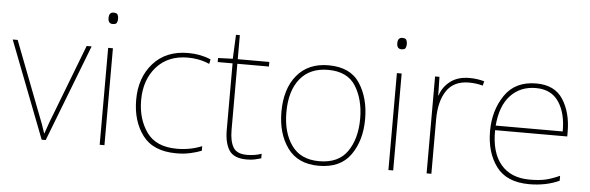

<svg xmlns="http://www.w3.org/2000/svg" viewBox="-48 -877 3200 1042"><g transform="rotate(5 1552.5 -355.5)"><path d="M204 0H226L430 -528H403L253 -138Q240 -106 232.5 -83.5Q225 -61 216 -36H214Q206 -61 198 -83.5Q190 -106 177 -138L27 -528H0Z M533 -721Q508 -721 508 -690Q508 -659 533 -659Q551 -659 555.5 -668Q560 -677 560 -690Q560 -702 555.5 -711.5Q551 -721 533 -721ZM546 -528H520V0H546Z M939 10Q980 10 1015 2Q1050 -6 1075 -16V-41Q1012 -15 939 -15Q825 -15 774 -87Q723 -159 723 -261Q723 -372 785.5 -442.5Q848 -513 956 -513Q985 -513 1014.5 -507.5Q1044 -502 1074 -489L1079 -514Q1023 -538 956 -538Q835 -538 765.5 -460Q696 -382 696 -261Q696 -145 754 -67.5Q812 10 939 10Z M1321 -15Q1265 -15 1245.5 -48.5Q1226 -82 1226 -143V-503H1398V-528H1226V-659H1205L1199 -528L1119 -525V-503H1200V-140Q1200 -70 1225.5 -30Q1251 10 1321 10Q1347 10 1365 6Q1383 2 1400 -3V-28Q1364 -15 1321 -15Z M1943 -264Q1943 -379 1891 -458.5Q1839 -538 1720 -538Q1610 -538 1548.5 -464Q1487 -390 1487 -264Q1487 -146 1543.5 -68Q1600 10 1714 10Q1832 10 1887.5 -69Q1943 -148 1943 -264ZM1514 -264Q1514 -381 1567.5 -447Q1621 -513 1720 -513Q1826 -513 1871 -440.5Q1916 -368 1916 -264Q1916 -155 1867.5 -85Q1819 -15 1714 -15Q1613 -15 1563.5 -84.5Q1514 -154 1514 -264Z M2106 -721Q2081 -721 2081 -690Q2081 -659 2106 -659Q2124 -659 2128.5 -668Q2133 -677 2133 -690Q2133 -702 2128.5 -711.5Q2124 -721 2106 -721ZM2119 -528H2093V0H2119Z M2488 -536Q2424 -536 2383.5 -504.5Q2343 -473 2329 -427H2327L2325 -528H2301V0H2327V-297Q2327 -395 2366 -453Q2405 -511 2488 -511Q2527 -511 2563 -501L2569 -525Q2531 -536 2488 -536Z M2852 -538Q2737 -538 2680.5 -454.5Q2624 -371 2624 -259Q2624 -143 2680.5 -66.5Q2737 10 2861 10Q2951 10 3024 -23V-50Q2977 -29 2943 -22Q2909 -15 2861 -15Q2758 -15 2703.5 -80Q2649 -145 2651 -266H3044V-291Q3044 -395 2998.5 -466.5Q2953 -538 2852 -538ZM2852 -513Q2936 -513 2977 -451.5Q3018 -390 3017 -291H2652Q2661 -400 2714.5 -456.5Q2768 -513 2852 -513Z"/></g></svg>

Font: Noto Sans UI Thin
Style: Regular
Weight: 250
Designer: Monotype Design Team
Foundry: Monotype Imaging Inc.
Version: Version 1.901